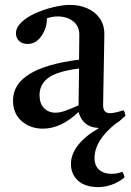

<svg xmlns="http://www.w3.org/2000/svg" viewBox="-20 -512 533 782"><path d="M381 11 380 9Q317 6 300 -56Q229 12 155 12Q104 12 68.5 -18.5Q33 -49 33 -103Q33 -235 302 -269Q302 -293 302.5 -318Q303 -343 303 -371Q303 -406 277.5 -425.5Q252 -445 216 -445Q189 -445 171 -437Q172 -414 162 -389.5Q152 -365 134.5 -349Q117 -333 92 -333Q70 -333 57.5 -345.5Q45 -358 45 -376Q45 -400 67.5 -421.5Q90 -443 125 -458.5Q160 -474 198 -483Q236 -492 266 -492Q303 -492 334.5 -478.5Q366 -465 385.5 -438.5Q405 -412 405 -373Q405 -349 404 -310.5Q403 -272 402.5 -228.5Q402 -185 401 -146Q400 -107 400 -83Q400 -51 428 -51Q446 -51 483 -63Q487 -58 488.5 -52Q490 -46 491 -41Q481 -31 471.5 -23Q462 -15 452 -9Q365 60 365 132Q365 163 384 179.5Q403 196 434 196Q448 196 459 193.5Q470 191 479 188Q486 201 487 211Q462 231 434.5 240.5Q407 250 381 250Q326 250 297.5 223.5Q269 197 269 156Q269 116 298 79Q327 42 381 11ZM302 -233Q210 -221 175.5 -194Q141 -167 141 -125Q141 -90 159.5 -71.5Q178 -53 206 -53Q224 -53 246.5 -61Q269 -69 300 -83Z"/></svg>

Font: Castoro
Style: Regular
Weight: 400
Designer: John Hudson
Foundry: Tiro Typeworks Ltd.
Version: Version 2.04